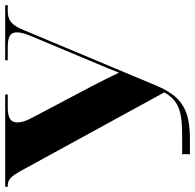

<svg xmlns="http://www.w3.org/2000/svg" viewBox="-26 -728 754 742"><g transform="rotate(-90 351.0 -357.0)"><path d="M126 0H183C300 0 350 -32 392 -132L606 -643C625 -689 643 -704 679 -704H702V-714H489V-704H540C579 -704 597 -695 597 -669C597 -655 592 -635 581 -610L475 -357C463 -329 453 -305 441 -274C424 -311 406 -345 389 -379L269 -606C255 -631 249 -649 249 -668C249 -694 269 -704 306 -704H357V-714H0V-704H5C29 -704 41 -690 63 -651L365 -99C328 -34 277 -30 180 -30H126Z"/></g></svg>

Font: Noto Serif Display ExtraBold
Style: Regular
Weight: 800
Designer: Monotype Design Team
Foundry: Monotype Imaging Inc.
Version: Version 2.009